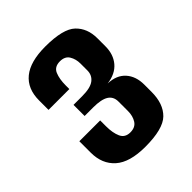

<svg xmlns="http://www.w3.org/2000/svg" viewBox="-119 -661 489 489"><g transform="rotate(-45 125.5 -416.5)"><path d="M123 -236Q67 -236 40.5 -259.5Q14 -283 14 -324V-365H89V-344Q89 -320 96 -304.5Q103 -289 122 -289Q140 -289 148 -301.5Q156 -314 156 -332V-366Q156 -384 142.5 -392.5Q129 -401 100 -401H69V-441H100Q130 -441 143 -451Q156 -461 156 -478V-503Q156 -519 148.5 -531.5Q141 -544 123 -544Q103 -544 96.5 -528.5Q90 -513 90 -490V-477H15V-511Q15 -553 42 -575Q69 -597 123 -597Q187 -597 209.5 -575.5Q232 -554 232 -518V-489Q232 -460 216 -441Q200 -422 169 -418Q200 -417 216.5 -398.5Q233 -380 233 -350V-324Q233 -281 210 -258.5Q187 -236 123 -236Z"/></g></svg>

Font: Alumni Sans
Style: Bold
Weight: 700
Designer: Robert E. Leuschke
Foundry: Robert E. Leuschke
Version: Version 1.018